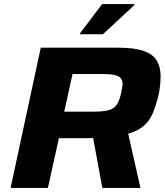

<svg xmlns="http://www.w3.org/2000/svg" viewBox="-20 -922 809 942"><path d="M32 0 180 -688H559Q641 -688 686.5 -671.5Q732 -655 750 -623.5Q768 -592 768 -547Q768 -533 766.5 -515Q765 -497 762 -477.5Q759 -458 754 -440Q745 -407 735 -380Q725 -353 710 -331.5Q695 -310 670.5 -293.5Q646 -277 609 -266L669 0H482L437 -245Q427 -244 417 -244Q407 -244 397 -244H269L215 0ZM295 -374H436Q473 -374 497.5 -378Q522 -382 536.5 -392Q551 -402 559.5 -419.5Q568 -437 574 -464Q577 -478 579 -490Q581 -502 581 -511Q581 -528 572.5 -538.5Q564 -549 542 -554Q520 -559 478 -559H336ZM373 -754V-759L481 -902H639V-897L485 -754Z"/></svg>

Font: Saira Expanded
Style: Bold Italic
Weight: 700
Width: 7
Italic angle: -12°
Designer: Hector Gatti with collaboration of the Omnibus-Type team
Foundry: Omnibus-Type
Version: Version 1.101